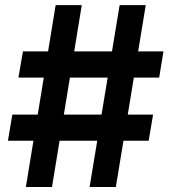

<svg xmlns="http://www.w3.org/2000/svg" viewBox="-20 -748 686 768"><path d="M338.4 0 458.5 -727.5H563L443.4 0ZM11.7 -185.1 29.3 -289.6H592.3L574.7 -185.1ZM83.5 0 202.6 -727.5H307.1L188 0ZM53.7 -437.5 71.8 -542.5H633.8L616.7 -437.5Z"/></svg>

Font: Inter Cardless
Style: Bold
Weight: 700
Designer: Rasmus Andersson
Foundry: rsms
Version: Version 4.001;git-9221beed3